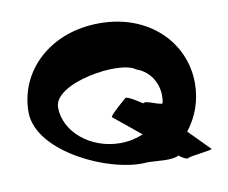

<svg xmlns="http://www.w3.org/2000/svg" viewBox="-67 -653 870 732"><g transform="rotate(-10 368.5 -287.0)"><path d="M36 -283C36 -125 311 -2 448 -16C486 -16 544 -6 570 -21C574 -17 600 1 606 -5C612 -11 703 -19 699 -24L619 -105C658 -155 680 -215 680 -282C680 -440 552 -570 361 -570C168 -570 36 -441 36 -283ZM150 -281C150 -376 413 -417 469 -372C525 -353 558 -294 546 -230C546 -216 480 -253 473 -240C467 -244 416 -278 409 -272C402 -266 341 -214 346 -209L450 -124C424 -113 393 -106 361 -106C245 -106 150 -187 150 -281Z"/></g></svg>

Font: Ampere
Style: SCExt
Weight: 400
Version: Version 1